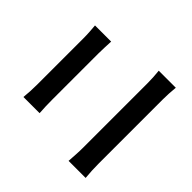

<svg xmlns="http://www.w3.org/2000/svg" viewBox="-109 -967 1218 1218"><g transform="rotate(-45 500.0 -358.0)"><path d="M170 -679Q197 -676 229.5 -674.5Q262 -673 287 -673Q308 -673 343 -673Q378 -673 420 -673Q462 -673 505.5 -673Q549 -673 588.5 -673Q628 -673 658 -673Q688 -673 701 -673Q731 -673 761 -675Q791 -677 812 -679V-534Q791 -535 759 -536.5Q727 -538 701 -538Q688 -538 656.5 -538Q625 -538 583 -538Q541 -538 495.5 -538Q450 -538 408 -538Q366 -538 334 -538Q302 -538 288 -538Q259 -538 227 -537Q195 -536 170 -534ZM86 -190Q116 -188 148.5 -186Q181 -184 211 -184Q224 -184 259 -184Q294 -184 341.5 -184Q389 -184 444 -184Q499 -184 553.5 -184Q608 -184 655.5 -184Q703 -184 737.5 -184Q772 -184 785 -184Q811 -184 840.5 -185.5Q870 -187 895 -190V-37Q869 -40 838 -41.5Q807 -43 785 -43Q772 -43 737.5 -43Q703 -43 655.5 -43Q608 -43 553.5 -43Q499 -43 444 -43Q389 -43 341.5 -43Q294 -43 259 -43Q224 -43 211 -43Q181 -43 147.5 -41.5Q114 -40 86 -37Z"/></g></svg>

Font: Farlight84_Sys_V01
Style: Bold
Weight: 700
Designer: Monotype Design Team, Nadine Chahine and Nizar Qandah
Foundry: Monotype Imaging Inc.
Version: Version 2.004;October 31, 2024;FontCreator 14.0.0.2814 64-bi